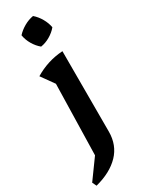

<svg xmlns="http://www.w3.org/2000/svg" viewBox="-255 -768 760 999"><g transform="rotate(-30 125.0 -268.0)"><path d="M-2 197 -14 172 70 56 80 -368 25 -445Q63 -468 105 -481.5Q147 -495 194 -498V-15Q194 66 142.5 119.5Q91 173 -2 197ZM153 -733Q175 -714 190.5 -687Q206 -660 211 -632Q193 -610 165.5 -594Q138 -578 110 -574Q88 -592 72 -619Q56 -646 51 -676Q70 -697 97 -712.5Q124 -728 153 -733Z"/></g></svg>

Font: Piazzolla SemiBold
Style: Regular
Weight: 600
Designer: Juan Pablo del Peral
Foundry: Huerta Tipografica
Version: Version 1.330